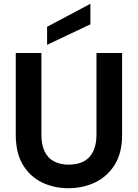

<svg xmlns="http://www.w3.org/2000/svg" viewBox="-20 -979 725 1011"><path d="M340 12Q263 12 200 -19Q137 -50 100 -112Q63 -174 63 -270V-700H198V-269Q198 -217 215 -181.5Q232 -146 265 -129Q298 -112 342 -112Q388 -112 420.5 -129Q453 -146 470.5 -181.5Q488 -217 488 -269V-700H623V-270Q623 -174 584.5 -112Q546 -50 482 -19Q418 12 340 12ZM228 -743V-838L456 -959V-851Z"/></svg>

Font: DM Sans 24pt
Style: Bold
Weight: 700
Designer: Colophon Foundry, Jonny Pinhorn
Foundry: Colophon Foundry
Version: Version 4.004;gftools[0.9.30]